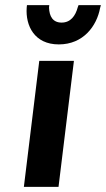

<svg xmlns="http://www.w3.org/2000/svg" viewBox="-20 -728 413 748"><path d="M268 -491H133L73 0H208ZM373 -708H286L283 -700C274 -666 255 -640 220 -640C186 -640 172 -664 171 -699L172 -708H85L84 -698C79 -628 114 -555 209 -555C305 -555 357 -627 370 -697Z"/></svg>

Font: Falling Sky
Style: SeBdObl
Weight: 600
Designer: Paul D. Hunt
Foundry: Adobe Systems Incorporated
Version: Version 1.02